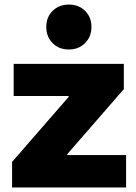

<svg xmlns="http://www.w3.org/2000/svg" viewBox="-20 -822 596 842"><path d="M533 -142V0H33V-112L281 -397V-401H40V-542H523V-431L275 -146V-142ZM183 -704Q183 -747 211 -774.5Q239 -802 282 -802Q325 -802 353 -774.5Q381 -747 381 -704Q381 -661 353 -633Q325 -605 282 -605Q238 -605 210.5 -633Q183 -661 183 -704Z"/></svg>

Font: CMG Sans ExtraBold
Style: Regular
Weight: 800
Designer: Julieta Ulanovsky
Foundry: Julieta Ulanovsky
Version: Version 7.200